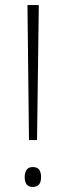

<svg xmlns="http://www.w3.org/2000/svg" viewBox="-20 -734 261 762"><path d="M127 -178H95L89 -714H134ZM78 -31Q78 -49 85.5 -60Q93 -71 110 -71Q128 -71 135.5 -60.5Q143 -50 143 -31Q143 8 110 8Q93 8 85.5 -2.5Q78 -13 78 -31Z"/></svg>

Font: Noto Sans Armenian SemiCondensed ExtraLight
Style: Regular
Weight: 200
Width: 4
Designer: Monotype Design Team
Foundry: Monotype Imaging Inc.
Version: Version 2.008; ttfautohint (v1.8.4.7-5d5b)